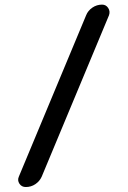

<svg xmlns="http://www.w3.org/2000/svg" viewBox="-20 -750 540 811"><path d="M88.9 40Q71.3 40 62 25.9Q52.7 11.7 59.6 -3.9L343.8 -685.5Q351.6 -705.1 370.1 -717.8Q388.7 -730.5 411.1 -730.5Q427.7 -730.5 437 -716.3Q446.3 -702.1 440.4 -685.5L156.2 -3.9Q147.5 15.6 129.4 27.8Q111.3 40 88.9 40Z"/></svg>

Font: Rounded Mgen+ 1m medium
Style: Regular
Weight: 500
Designer: [Source Han Sans]
Ryoko NISHIZUKA  (kana & ideographs); Paul D. Hunt (Latin, Greek & Cyrillic); Wenlong ZHANG  (bopomofo
Version: Version 1.059.20150602